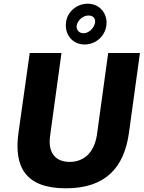

<svg xmlns="http://www.w3.org/2000/svg" viewBox="-20 -1010 778 1040"><path d="M556 -871C565 -936 520 -990 455 -990C397 -990 345 -947 338 -891C328 -823 373 -769 438 -769C497 -769 547 -811 556 -871ZM495 -888C490 -858 462 -830 432 -830C409 -830 393 -847 395 -870C400 -901 430 -926 459 -926C483 -926 498 -912 495 -888ZM678 -287 738 -723H566L505 -279C489 -176 428 -133 357 -133C287 -133 236 -176 252 -279L313 -723H141L80 -290C55 -108 116 10 337 10C557 10 652 -108 678 -287Z"/></svg>

Font: United Sans ExtraBold
Style: Italic
Weight: 800
Italic angle: -8°
Designer: Pablo Impallari, Rodrigo Fuenzalida (Modified by Dan O. Williams)
Version: Version 1.000;PS 001.000;hotconv 1.0.88;makeotf.lib2.5.64775